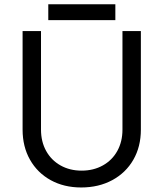

<svg xmlns="http://www.w3.org/2000/svg" viewBox="-20 -842 748 878"><path d="M83.3 -249.3V-700H167.5V-249.3Q167.5 -194.3 191 -151.8Q214.5 -109.3 256.8 -85.5Q299 -61.7 353.3 -61.7Q407.7 -61.7 450.3 -85.5Q493 -109.3 516.5 -151.8Q540 -194.3 540 -249.3V-700H624.2V-249.3Q624.2 -171.3 589.8 -111.6Q555.5 -51.8 493.3 -18.2Q431.2 15.3 351.3 15.3Q272.5 15.3 211.8 -18.2Q151 -51.8 117.2 -111.6Q83.3 -171.3 83.3 -249.3ZM200.8 -822.5H507.5V-749.8H200.8Z"/></svg>

Font: Oak Sans Light
Style: Regular
Weight: 400
Designer: Erik Kennedy, Walven
Foundry: Erik Kennedy, Walven
Version: Version 1.100;Glyphs 3.1.2 (3151)